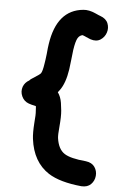

<svg xmlns="http://www.w3.org/2000/svg" viewBox="-61 -758 618 1002"><g transform="rotate(5 248.0 -256.5)"><path d="M404 202Q436 204 454 186Q472 168 474.5 142Q477 116 462.5 95Q448 74 416 70Q335 63 303 42Q269 20 261 -38Q259 -55 263 -97Q268 -152 265 -182Q264 -184 263 -198Q262 -212 260 -222Q255 -254 239 -276Q244 -282 249 -289Q277 -327 288 -400L294 -450L300 -503Q307 -549 317 -566Q327 -582 343 -584L347 -582Q350 -581 355 -579Q360 -576 361 -576Q374 -570 385 -566Q416 -556 437.5 -570Q459 -584 467 -608.5Q475 -633 465.5 -657Q456 -681 425 -692Q423 -693 417 -695Q400 -703 399 -703Q364 -719 334 -716Q197 -703 170 -523Q167 -505 164 -470Q160 -435 157 -419Q151 -378 143 -367Q140 -363 130 -356Q94 -332 92 -331Q88 -328 85 -324Q63 -312 54 -289Q45 -263 56.5 -238Q68 -213 93 -204Q106 -199 131 -194L132 -187Q133 -171 133 -168Q135 -151 131 -108Q127 -53 131 -22Q146 98 231 153Q291 191 404 202Z"/></g></svg>

Font: Balsamiq Sans
Style: Bold
Weight: 700
Designer: Michael Angeles
Foundry: Balsamiq SRL
Version: Version 1.020; ttfautohint (v1.8.4.7-5d5b);gftools[0.9.26]